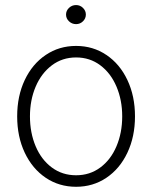

<svg xmlns="http://www.w3.org/2000/svg" viewBox="-20 -717 593 748"><path d="M46.9 -263.7Q46.9 -342.8 76.4 -405.3Q106 -467.8 158.2 -502.9Q210.4 -538.1 276.4 -538.1Q342.3 -538.1 394.5 -502.9Q446.8 -467.8 476.3 -405.3Q505.9 -342.8 505.9 -263.7Q505.9 -184.6 476.3 -122.1Q446.8 -59.6 394.5 -24.4Q342.3 10.7 276.4 10.7Q210.4 10.7 158.2 -24.4Q106 -59.6 76.4 -122.1Q46.9 -184.6 46.9 -263.7ZM456.1 -263.7Q456.1 -327.1 433.8 -379.6Q411.6 -432.1 370.8 -462.6Q330.1 -493.2 276.4 -493.2Q222.7 -493.2 181.9 -462.4Q141.1 -431.6 118.9 -379.4Q96.7 -327.1 96.7 -263.7Q96.7 -199.7 118.9 -147.2Q141.1 -94.7 181.9 -64.5Q222.7 -34.2 276.4 -34.2Q330.1 -34.2 370.8 -64.5Q411.6 -94.7 433.8 -147.2Q456.1 -199.7 456.1 -263.7ZM237.3 -660.2Q237.3 -675.3 248.8 -686.3Q260.3 -697.3 276.4 -697.3Q292 -697.3 303.2 -686.3Q314.5 -675.3 314.5 -660.2Q314.5 -645 303.2 -634Q292 -623 276.4 -623Q260.3 -623 248.8 -634Q237.3 -645 237.3 -660.2Z"/></svg>

Font: Pretendard JP ExtraLight
Style: Regular
Weight: 200
Designer: Base glyphs from Inter by Rasmus Andersson; Hangeul glyphs from Noto Sans CJK(Source Han Sans) by Jang Soo-young and Kan
Foundry: Kil Hyung-jin
Version: Version 1.309